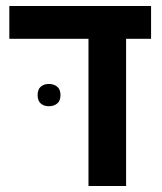

<svg xmlns="http://www.w3.org/2000/svg" viewBox="-20 -618 539 638"><path d="M274 0V-489H11V-598H482V-489H399V0ZM105 -302Q105 -321 115.5 -330Q126 -339 142 -339Q159 -339 170 -330Q181 -321 181 -302Q181 -283 170 -274Q159 -265 142 -265Q126 -265 115.5 -274Q105 -283 105 -302Z"/></svg>

Font: Noto Sans Hebrew SemiCondensed SemiBold
Style: Regular
Weight: 600
Width: 4
Designer: Monotype Design Team
Foundry: Monotype Imaging Inc.
Version: Version 2.004; ttfautohint (v1.8.4.7-5d5b)